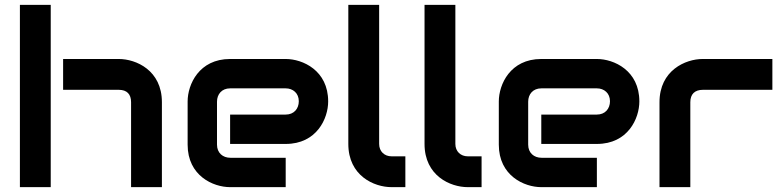

<svg xmlns="http://www.w3.org/2000/svg" viewBox="-20 -771 3226 791"><path d="M647 -350C647 -481 541 -528 469 -528H240V-401H469C503 -401 520 -383 520 -350V0H647ZM189 -751H62V0H189Z M1332 -353C1332 -481 1227 -528 1157 -528H928C800 -528 753 -423 753 -353V-175C753 -47 858 0 928 0H1157V-121H929C898 -121 874 -141 874 -175V-352C874 -383 894 -407 928 -407H1157C1187 -407 1211 -387 1211 -354C1211 -323 1191 -299 1157 -299H928V-178H1157C1285 -178 1332 -283 1332 -353Z M1650 -127H1593C1564 -127 1542 -147 1542 -178V-751H1415V-178C1415 -47 1521 0 1593 0H1650Z M1964 -127H1907C1878 -127 1856 -147 1856 -178V-751H1729V-178C1729 -47 1835 0 1907 0H1964Z M2614 -353C2614 -481 2509 -528 2439 -528H2210C2082 -528 2035 -423 2035 -353V-175C2035 -47 2140 0 2210 0H2439V-121H2211C2180 -121 2156 -141 2156 -175V-352C2156 -383 2176 -407 2210 -407H2439C2469 -407 2493 -387 2493 -354C2493 -323 2473 -299 2439 -299H2210V-178H2439C2567 -178 2614 -283 2614 -353Z M3162 -528H2875C2804 -528 2697 -481 2697 -350V0H2824V-350C2824 -383 2842 -401 2876 -401H3162Z"/></svg>

Font: Audiowide
Style: Regular
Weight: 400
Designer: Astigmatic (AOETI)
Foundry: Astigmatic (AOETI)
Version: Version 1.002